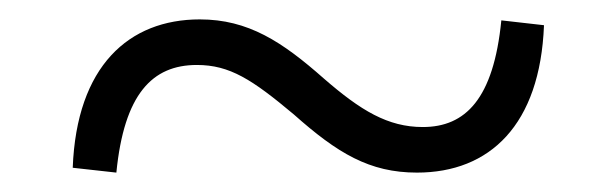

<svg xmlns="http://www.w3.org/2000/svg" viewBox="-20 -480 633 198"><path d="M314 -399C271 -437 236 -460 186 -460C113 -460 59 -412 55 -307L100 -302C108 -383 137 -413 183 -413C217 -413 240 -398 283 -362C328 -322 361 -302 410 -302C485 -302 537 -351 541 -454L497 -459C489 -378 460 -349 416 -349C380 -349 352 -366 314 -399Z"/></svg>

Font: GenKiMin2 TW SB
Style: Regular
Weight: 600
Version: Version 2.100;PS 2.1;hotconv 16.6.51;makeotf.lib2.5.65220 DE